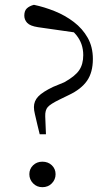

<svg xmlns="http://www.w3.org/2000/svg" viewBox="-20 -766 463 798"><path d="M156 12Q133 12 117.5 -4Q102 -20 102 -42Q102 -64 117.5 -79Q133 -94 156 -94Q180 -94 195.5 -79Q211 -64 211 -42Q211 -20 195.5 -4Q180 12 156 12ZM366 -521Q366 -465 341.5 -430Q317 -395 266 -371L227 -352Q190 -334 178.5 -321Q167 -308 168 -282L171 -208H145L135 -249Q129 -276 125 -292Q121 -308 121 -321Q121 -346 139 -365Q157 -384 201 -405L247 -424Q292 -449 309 -474Q326 -499 326 -537Q326 -585 297 -620.5Q268 -656 206 -690L320 -627L138 -653Q105 -658 93 -671Q81 -684 81 -701Q81 -721 91.5 -731Q102 -741 121 -746Q164 -737 207.5 -719.5Q251 -702 287 -674.5Q323 -647 344.5 -609Q366 -571 366 -521Z"/></svg>

Font: Noto Serif TC ExtraLight Light
Style: Regular
Weight: 300
Version: Version 2.003-H1;hotconv 1.1.1;makeotfexe 2.6.0